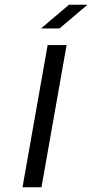

<svg xmlns="http://www.w3.org/2000/svg" viewBox="-20 -790 389 810"><path d="M155 0H75L181 -600H261ZM349 -770 231 -670H153L271 -770Z"/></svg>

Font: Gauge
Style: Oblique
Weight: 400
Italic angle: -80°
Designer: Daniel Pimley
Foundry: Daniel Pimley
Version: Version 2.0